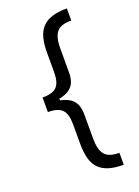

<svg xmlns="http://www.w3.org/2000/svg" viewBox="-168 -842 757 1048"><g transform="rotate(-20 210.5 -318.0)"><path d="M70.3 -315.9V-359.9Q129.9 -359.9 153.3 -384.5Q176.8 -409.2 176.8 -467.3V-581.5Q176.8 -630.4 186 -666.3Q195.3 -702.1 216.8 -725.6Q238.3 -749 273.7 -760.5Q309.1 -772 361.3 -772V-701.7Q299.3 -702.1 276.1 -673.1Q252.9 -644 252.9 -581.5V-439Q252.9 -411.1 245.6 -388.7Q238.3 -366.2 219 -349.9Q199.7 -333.5 163.8 -324.7Q127.9 -315.9 70.3 -315.9ZM361.3 136.2Q309.1 136.2 273.7 124.8Q238.3 113.3 216.8 90.1Q195.3 66.9 186 30.8Q176.8 -5.4 176.8 -54.2V-167.5Q176.8 -225.6 153.3 -250.5Q129.9 -275.4 70.3 -275.9V-319.8Q127.9 -319.8 163.8 -310.8Q199.7 -301.8 219 -285.2Q238.3 -268.6 245.6 -245.8Q252.9 -223.1 252.9 -195.8V-54.2Q252.9 8.3 276.1 37.6Q299.3 66.9 361.3 66.9ZM70.3 -275.4V-360.4H154.3V-275.4Z"/></g></svg>

Font: GitLab Sans
Style: Regular
Weight: 400
Designer: Rasmus Andersson
Foundry: Modifications by GitLab B.V., manufactured by rsms
Version: Version 4.000;git-c8fb6b7